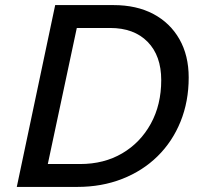

<svg xmlns="http://www.w3.org/2000/svg" viewBox="-20 -735 789 755"><path d="M46 0 197 -715H426Q517 -715 583 -680Q649 -645 685.5 -581Q722 -517 722 -430Q722 -336 690 -257Q658 -178 599.5 -120.5Q541 -63 460.5 -31.5Q380 0 284 0ZM168 -90H295Q389 -90 460.5 -132Q532 -174 573 -248.5Q614 -323 614 -420Q614 -516 560.5 -570.5Q507 -625 413 -625H282Z"/></svg>

Font: Wix Madefor Text Medium
Style: Italic
Weight: 500
Italic angle: -12°
Designer: Dalton Maag Ltd
Foundry: Dalton Maag Ltd
Version: Version 3.100